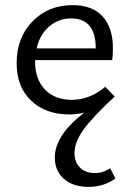

<svg xmlns="http://www.w3.org/2000/svg" viewBox="-20 -441 508 750"><path d="M410 216 431 256Q386 289 326 289Q265 289 229.5 257.5Q194 226 194 174Q194 88 309 -1Q281 6 250 6Q158 6 101.5 -48Q45 -102 45 -194Q45 -294 107 -357.5Q169 -421 263 -421Q341 -421 381 -376.5Q421 -332 421 -254Q421 -222 418 -206H117V-201Q117 -132 155.5 -91.5Q194 -51 260 -51Q331 -51 391 -102L428 -64Q342 16 306.5 65Q271 114 271 157Q271 192 292.5 213.5Q314 235 350 235Q383 235 410 216ZM258 -369Q208 -369 171.5 -337Q135 -305 123 -252H354Q354 -369 258 -369Z"/></svg>

Font: EauTestText Medium
Style: Regular
Weight: 500
Designer: Christian Thalmann (Catharsis Fonts)
Version: Version 0.001;PS 000.001;hotconv 1.0.88;makeotf.lib2.5.64775